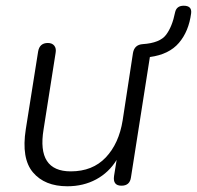

<svg xmlns="http://www.w3.org/2000/svg" viewBox="-20 -642 687 670"><path d="M215 8Q136 8 95 -40.5Q54 -89 70 -191L113 -462Q118 -492 147 -492Q162 -492 169.5 -482.5Q177 -473 174 -457L132 -190Q108 -44 227 -44Q303 -44 349 -92.5Q395 -141 408 -222L444 -457Q449 -486 478 -488Q538 -492 559.5 -520.5Q581 -549 591 -599Q596 -622 621 -622Q650 -622 647 -596Q639 -533 604.5 -492.5Q570 -452 503 -443L437 -23Q433 6 404 6Q373 6 378 -28L387 -84Q360 -40 315.5 -16Q271 8 215 8Z"/></svg>

Font: Nunito Light
Style: Italic
Weight: 300
Italic angle: -9°
Designer: Vernon Adams
Foundry: Vernon Adams
Version: Version 3.601; ttfautohint (v1.8.2.53-6de2)